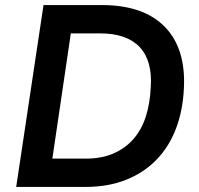

<svg xmlns="http://www.w3.org/2000/svg" viewBox="-20 -739 788 759"><path d="M44 0 152 -719H382Q547 -719 631 -633.5Q715 -548 707 -390Q703 -303 676 -231.5Q649 -160 599.5 -108.5Q550 -57 479 -28.5Q408 0 316 0ZM187 -112H320Q382 -112 429 -132.5Q476 -153 508 -190Q540 -227 556.5 -278.5Q573 -330 576 -394Q583 -499 532 -553Q481 -607 376 -607H260Z"/></svg>

Font: Nunitoga
Style: Bold Italic
Weight: 700
Italic angle: -9°
Designer: Vernon Adams
Foundry: Vernon Adams
Version: Version 1.0